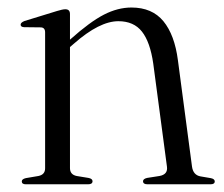

<svg xmlns="http://www.w3.org/2000/svg" viewBox="-20 -478 581 498"><path d="M161.5 -441.5V-375L162.5 -376Q213.5 -421.5 249.5 -440Q285.5 -458.5 321 -458.5Q374.5 -458.5 403.8 -423Q433 -387.5 441.5 -321.5L478 -46Q481 -24 500 -20.5L526.5 -16Q537 -14 537 -7.5Q537 0 526 0H362.5Q351 0 351 -8Q351 -14 361.5 -16.5L393.5 -21.5Q416 -25.5 413 -46L377.5 -313Q369.5 -369 348.2 -396Q327 -423 287 -423Q238 -423 172 -365L161.5 -356V-42Q161.5 -25 179 -21.5L209.5 -16.5Q220 -14.5 220 -8Q220 0 208.5 0H47Q36.5 0 36.5 -7.5Q36.5 -13.5 47 -16L79.5 -21.5Q97 -25 97 -41.5V-394Q97 -406.5 86 -407L42.5 -407.5Q33.5 -408 33.5 -414Q33.5 -419.5 43.5 -423.5L128 -449.5Q142.5 -454 149.5 -454Q161.5 -454 161.5 -441.5Z"/></svg>

Font: Fraunces 72pt Light
Style: Regular
Weight: 300
Version: Version 1.000;[0bf87f6ff]